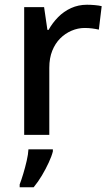

<svg xmlns="http://www.w3.org/2000/svg" viewBox="-20 -569 463 810"><path d="M347 -549Q362 -549 379.5 -547.5Q397 -546 409 -543L397 -444Q384 -447 369 -449Q354 -451 337 -451Q309 -451 282 -439.5Q255 -428 234 -407Q213 -386 200.5 -355Q188 -324 188 -283V0H82V-539H166L180 -443H185Q201 -472 225 -496.5Q249 -521 280 -535Q311 -549 347 -549ZM203 70Q198 90 185.5 117Q173 144 157 171Q141 198 122 221H63V209Q70 191 78 164.5Q86 138 92.5 110Q99 82 100 61H203Z"/></svg>

Font: Noto Sans Khmer Medium
Style: Regular
Weight: 500
Version: Version 2.003